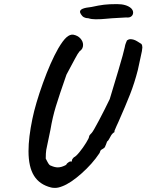

<svg xmlns="http://www.w3.org/2000/svg" viewBox="-20 -854 714 936"><path d="M119 -117Q119 -184 138 -275Q153 -348 189.5 -449.5Q226 -551 264 -618Q287 -657 304 -672Q321 -687 337 -685Q359 -681 372 -666.5Q385 -652 385 -635Q385 -615 368 -604Q360 -595 346 -568.5Q332 -542 328 -535L304 -490Q269 -390 252.5 -336Q236 -282 226 -222Q208 -139 205.5 -123.5Q203 -108 203 -81Q206 -75 211 -65.5Q216 -56 220 -51.5Q224 -47 229 -46Q247 -38 262 -38Q280 -38 302 -50Q306 -58 313.5 -62.5Q321 -67 323 -68Q325 -65 326 -65Q329 -65 331 -72V-73Q331 -78 340 -87Q350 -91 367.5 -112.5Q385 -134 399.5 -157.5Q414 -181 414 -187Q414 -192 419.5 -198Q425 -204 427 -206Q434 -213 462.5 -267Q491 -321 515 -371Q530 -420 556.5 -509Q583 -598 588 -623Q590 -636 594 -645Q598 -654 599 -657Q607 -663 616 -663Q632 -663 649 -652.5Q666 -642 669 -640Q674 -634 674 -623Q674 -611 665 -573Q660 -553 652 -513Q636 -450 614 -394Q592 -338 557 -259Q553 -250 548 -239.5Q543 -229 538 -216V-210Q526 -203 519 -189Q516 -184 511.5 -175.5Q507 -167 502 -164Q499 -155 496.5 -149Q494 -143 493 -141Q492 -135 484 -130Q476 -125 474 -124Q470 -122 468 -115Q466 -108 464 -106Q430 -55 377 -8Q324 39 284 54Q264 62 249 62Q236 62 229 60Q173 46 146 3Q119 -40 119 -117ZM411 -765Q386 -765 375 -784Q370 -792 370 -796Q370 -806 383.5 -811.5Q397 -817 426 -820Q462 -828 487 -831Q512 -834 550 -834Q596 -834 619 -814Q629 -804 629 -793Q629 -781 620 -774Q611 -767 596 -769L526 -765Q520 -765 497 -762.5Q474 -760 446 -760Q426 -760 411 -765Z"/></svg>

Font: Caveat
Style: Bold
Weight: 700
Designer: Pablo Impallari
Foundry: Pablo Impallari
Version: Version 1.500; ttfautohint (v1.6)